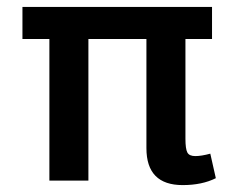

<svg xmlns="http://www.w3.org/2000/svg" viewBox="-20 -523 670 556"><path d="M594 -410H517V-121Q517 -92 522.5 -81.5Q528 -71 545.5 -71Q563 -71 589 -78L605 -7Q565 13 509 13Q404 13 404 -94V-410H236V0H123V-410H45V-503H594Z"/></svg>

Font: Bree Serif
Style: Regular
Weight: 400
Designer: Veronika Burian, Jos Scaglione
Foundry: TypeTogether
Version: Version 1.002